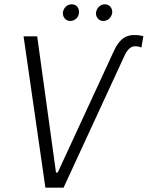

<svg xmlns="http://www.w3.org/2000/svg" viewBox="-20 -868 683 888"><path d="M508 -635C535 -693 567 -706 601 -706C620 -706 631 -704 643 -700L634 -648C625 -652 617 -654 605 -654C588 -654 572 -644 557 -613L274 0H190L89 -700H152L239 -70H247ZM303 -771C322 -770 343 -784 345 -807C348 -830 335 -847 314 -848C293 -850 274 -833 271 -811C269 -790 282 -773 303 -771ZM455 -771C476 -770 495 -784 499 -809C501 -827 489 -847 467 -848C446 -850 427 -832 424 -810C422 -793 433 -773 455 -771Z"/></svg>

Font: Fixel Text 20240404 Light
Style: Italic
Weight: 300
Width: 4
Italic angle: -10°
Designer: AlfaBravo + MacPaw
Foundry: Kyrylo Tkachov, Marchela Mozhyna, Serhii Makarenko, Maria Weinstein, Zakhar Kryvoshyya
Version: Version 1.211;Glyphs 3.2 (3225)